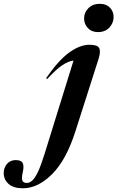

<svg xmlns="http://www.w3.org/2000/svg" viewBox="-224 -756 617 1008"><path d="M217.5 -659.5Q217.5 -690.5 240.2 -713.2Q263 -736 300 -736Q334 -736 353.2 -715.8Q372.5 -695.5 372.5 -666.5Q372.5 -635.5 350.2 -611.5Q328 -587.5 290.5 -587.5Q257 -587.5 237.2 -608.8Q217.5 -630 217.5 -659.5ZM173 -70Q124.5 83.5 49.8 158Q-25 232.5 -104 232.5Q-153.5 232.5 -179 209.5Q-204.5 186.5 -204.5 152.5Q-204.5 125.5 -187.8 105Q-171 84.5 -141 84.5Q-113 84.5 -105 99.8Q-97 115 -104.5 148.5Q-112 182.5 -106 193.5Q-100 204.5 -83 204.5Q-69 204.5 -55 192.2Q-41 180 -25.2 147.2Q-9.5 114.5 10 52L162 -438Q135.5 -435 103.5 -414Q71.5 -393 24 -341.5L18 -345.5Q83 -439.5 139.2 -480.2Q195.5 -521 246 -521Q288.5 -521 297 -503Q305.5 -485 293.5 -447Z"/></svg>

Font: Newsreader Display SemiBold
Style: Italic
Weight: 600
Italic angle: -17°
Designer: Hugues Gentile
Foundry: Production Type
Version: Version 1.001